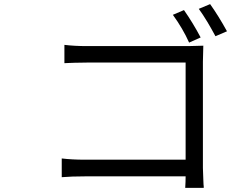

<svg xmlns="http://www.w3.org/2000/svg" viewBox="-20 -874 1123 933"><path d="M955 -692 899 -667Q868 -736 820 -802L874 -825Q918 -762 955 -692ZM966 -574V-58Q966 -46 968 -2Q968 13 969 22L970 32V39H880Q880 37 880.5 30Q881 23 881.5 9.5Q882 -4 882 -17H393Q328 -17 280 -13V-104Q330 -98 391 -98H882V-570H403Q366 -570 342 -569Q333 -568 315 -568Q308 -567 293 -567V-656Q342 -650 402 -650H894Q919 -650 933 -651Q957 -651 968 -652Q966 -590 966 -574ZM946 -831 1001 -854Q1041 -798 1083 -722L1027 -698Q1006 -737 988 -767Q965 -805 946 -831Z"/></svg>

Font: Source Han Sans Regular
Style: Regular
Weight: 400
Designer: Ryoko NISHIZUKA  (kana & ideographs); Paul D. Hunt (Latin, Greek & Cyrillic); Wenlong ZHANG  (bopomofo); Sandoll Communi
Foundry: Adobe Systems Incorporated
Version: Version 1.00 January 18, 2024, initial release